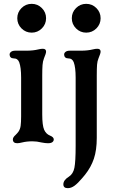

<svg xmlns="http://www.w3.org/2000/svg" viewBox="-20 -736 594 1000"><path d="M47 -10Q47 -16 51 -22Q55 -28 61 -33Q71 -43 76 -50Q85 -63 87.5 -80.5Q90 -98 90 -130V-332Q90 -385 80 -412Q76 -422 69 -427Q62 -432 50 -432Q41 -432 35.5 -437.5Q30 -443 30 -452Q30 -460 37.5 -466Q45 -472 60 -472H118Q153 -472 181 -479Q193 -482 203 -482Q220 -482 220 -467Q220 -458 209 -432Q203 -417 201.5 -397Q200 -377 200 -343V-332V-140Q200 -83 210 -60Q220 -38 240 -30Q260 -22 260 -10Q260 -1 252.5 4.5Q245 10 230 10Q216 10 196 6Q172 0 149 0Q119 0 95 6Q79 10 70 10Q47 10 47 -10ZM70 -641Q70 -672 92 -694Q114 -716 145 -716Q176 -716 198 -694Q220 -672 220 -641Q220 -610 198 -588Q176 -566 145 -566Q114 -566 92 -588Q70 -610 70 -641ZM310 224Q310 202 339 184Q361 170 367.5 138Q374 106 374 23V-332Q374 -385 364 -412Q360 -422 353 -427Q346 -432 334 -432Q325 -432 319.5 -437.5Q314 -443 314 -452Q314 -460 321.5 -466Q329 -472 344 -472H402Q437 -472 465 -479Q477 -482 487 -482Q504 -482 504 -467Q504 -458 493 -432Q487 -418 485.5 -399Q484 -380 484 -343V-332V-18Q484 46 469 90.5Q454 135 423 174L407 193Q386 218 368.5 231Q351 244 333 244Q310 244 310 224ZM354 -641Q354 -672 376 -694Q398 -716 429 -716Q460 -716 482 -694Q504 -672 504 -641Q504 -610 482 -588Q460 -566 429 -566Q398 -566 376 -588Q354 -610 354 -641Z"/></svg>

Font: Raigarh
Style: Regular
Weight: 400
Designer: jaikishan Patel
Foundry: MagicType
Version: Version 1.000;FEAKit 1.0